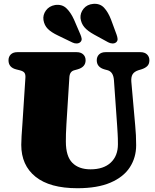

<svg xmlns="http://www.w3.org/2000/svg" viewBox="-20 -976 822 1016"><path d="M600 -309.5 583 -551Q580 -596 549 -604.5L534 -608.5Q492 -620 492 -657Q492 -676 504.2 -688Q516.5 -700 539 -700H723Q745.5 -700 758 -688Q770.5 -676 770.5 -657Q770.5 -637.5 759.5 -626.5Q748.5 -615.5 728 -609L713 -604.5Q690 -597 681.5 -582.5Q673 -568 675 -543L695.5 -311.5Q700.5 -261 700.5 -207.5Q700.5 -142.5 667.2 -91Q634 -39.5 565 -9.8Q496 20 389.5 20Q243.5 20 168 -40.8Q92.5 -101.5 92.5 -209.5Q92.5 -226 94.2 -256.5Q96 -287 99 -326L114.5 -565.5Q115.5 -582.5 109.2 -591Q103 -599.5 85 -604L67 -608.5Q25 -618.5 25 -657Q25 -676 37.2 -688Q49.5 -700 72 -700H385.5Q408 -700 420.5 -688Q433 -676 433 -657Q433 -621 390.5 -609L372.5 -604Q348.5 -597.5 347 -566L331.5 -319.5Q329.5 -291 329 -267.2Q328.5 -243.5 328.5 -227Q328.5 -149 362.8 -114.5Q397 -80 459 -80Q528 -80 566 -115.5Q604 -151 604 -212.5Q604 -247 602.5 -268.5Q601 -290 600 -309.5ZM567.5 -872.5 597 -792.5Q601.5 -780 602.2 -770Q603 -760 595 -752.5Q587 -745.5 574.8 -746Q562.5 -746.5 552 -752.5L478 -793Q443.5 -812 426.5 -832Q409.5 -852 406 -880Q404 -907 422.2 -929.8Q440.5 -952.5 473 -955.5Q509 -958.5 530.8 -935Q552.5 -911.5 567.5 -872.5ZM371.5 -872.5 405.5 -793.5Q410.5 -782 412 -772Q413.5 -762 406 -754Q398.5 -746.5 386.5 -746Q374.5 -745.5 363.5 -751L287 -788Q251 -805 232.8 -823.5Q214.5 -842 210 -870Q206 -897 223 -920.5Q240 -944 271.5 -949.5Q307.5 -954.5 330.8 -932.8Q354 -911 371.5 -872.5Z"/></svg>

Font: Fraunces 9pt S050 Black
Style: Regular
Weight: 900
Version: Version 1.000; ttfautohint (v1.8.3)